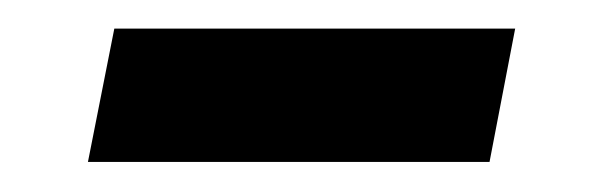

<svg xmlns="http://www.w3.org/2000/svg" viewBox="-20 -376 414 131"><path d="M40 -265.5 58 -356.5H331.5L314 -265.5Z"/></svg>

Font: Cabin Condensed
Style: Bold Italic
Weight: 700
Width: 3
Italic angle: -10°
Designer: Pablo Impallari
Foundry: Pablo Impallari. http://www.impallari.com Igino Marini. http://www.ikern.com
Version: Version 3.001; ttfautohint (v1.8.3)